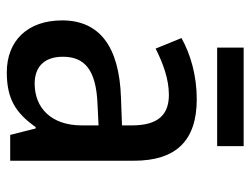

<svg xmlns="http://www.w3.org/2000/svg" viewBox="-106 -621 737 565"><g transform="rotate(90 262.5 -338.5)"><path d="M410 -687H120V-609H410ZM272 -549C203 -549 140 -531 92 -504L123 -428C167 -450 213 -467 259 -467C317 -467 349 -436 349 -358V-329L267 -326C116 -321 40 -262 40 -153C40 -51 100 10 193 10C272 10 313 -17 354 -75H358L377 0H453V-364C453 -488 394 -549 272 -549ZM287 -257 349 -260V-211C349 -120 297 -72 226 -72C179 -72 147 -98 147 -155C147 -218 184 -253 287 -257Z"/></g></svg>

Font: Noto Sans Bengali SemiCondensed Medium
Style: Regular
Weight: 500
Width: 4
Designer: Joana Ranito - Universal Thirst; Jelle Bosma - Monotype Design Team
Foundry: Universal Thirst ehf.
Version: Version 3.000